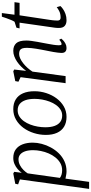

<svg xmlns="http://www.w3.org/2000/svg" viewBox="526 -1255 983 2075"><g transform="rotate(-90 1017.5 -217.5)"><path d="M13.5 254 116 -494 62.5 -513 69 -544 179.5 -565.5 198 -555.5 187.5 -474Q203.5 -497 227.5 -518Q251.5 -539 282 -552.2Q312.5 -565.5 347.5 -565.5Q404 -565.5 440.8 -538.5Q477.5 -511.5 495.5 -464Q513.5 -416.5 513.5 -355Q513.5 -308.5 500.2 -257.8Q487 -207 461.2 -159.5Q435.5 -112 398 -73.5Q360.5 -35 311.5 -12.5Q262.5 10 203.5 10Q185 10 164.2 6.2Q143.5 2.5 124.5 -1.5L89.5 254ZM132.5 -61.5Q149 -49 170.2 -43.2Q191.5 -37.5 215 -37.5Q258 -37.5 292.5 -57.2Q327 -77 353.2 -109.8Q379.5 -142.5 397 -183.2Q414.5 -224 423.2 -267.5Q432 -311 432 -351Q432 -402.5 419.8 -437.5Q407.5 -472.5 385.5 -490.8Q363.5 -509 333 -509Q300 -509 270.2 -493.5Q240.5 -478 217.8 -455Q195 -432 181.5 -410Z M875.5 -565.5Q938 -565.5 981.2 -538.5Q1024.5 -511.5 1046.8 -460.2Q1069 -409 1069 -336.5Q1069 -271.5 1049 -209.5Q1029 -147.5 992.2 -98Q955.5 -48.5 904.5 -19.2Q853.5 10 792 10Q730 10 686.2 -16.2Q642.5 -42.5 619.8 -92.5Q597 -142.5 597 -213Q597 -279.5 616.8 -342.5Q636.5 -405.5 673.2 -455.8Q710 -506 761.5 -535.8Q813 -565.5 875.5 -565.5ZM862.5 -518Q826 -518 796.8 -499.8Q767.5 -481.5 745.5 -451Q723.5 -420.5 708.8 -381.8Q694 -343 686.8 -301Q679.5 -259 679.5 -219Q679.5 -160.5 694 -120Q708.5 -79.5 736.8 -58.2Q765 -37 806 -37Q841.5 -37 870.2 -55.2Q899 -73.5 920.8 -104Q942.5 -134.5 957 -173Q971.5 -211.5 979 -253.2Q986.5 -295 986.5 -334.5Q986.5 -392 972.8 -432.8Q959 -473.5 932 -495.8Q905 -518 862.5 -518Z M1289 -426.5Q1309.5 -454.5 1334.8 -479.8Q1360 -505 1388.2 -524.2Q1416.5 -543.5 1446.2 -554.5Q1476 -565.5 1506 -565.5Q1557.5 -565.5 1587.2 -534.2Q1617 -503 1617 -423.5Q1617 -400 1612.8 -369Q1608.5 -338 1602.8 -305.8Q1597 -273.5 1591.5 -246Q1587 -220.5 1581.2 -190.5Q1575.5 -160.5 1571 -131Q1566.5 -101.5 1566 -77.5Q1565.5 -61 1568.2 -52.2Q1571 -43.5 1577.5 -43.5Q1587.5 -43.5 1599.2 -49.5Q1611 -55.5 1625.5 -69L1637.5 -47Q1634 -41 1619.5 -27Q1605 -13 1583.5 -1.5Q1562 10 1535.5 10Q1519 10 1506.8 4Q1494.5 -2 1488.2 -14.8Q1482 -27.5 1483 -48.5Q1484 -65 1486.5 -86.5Q1489 -108 1493.2 -131.5Q1497.5 -155 1502.2 -178.5Q1507 -202 1511 -223Q1515 -245 1519.8 -269.5Q1524.5 -294 1528.5 -319.8Q1532.5 -345.5 1535.2 -370.5Q1538 -395.5 1538 -417.5Q1538 -450.5 1531.5 -468.8Q1525 -487 1510.8 -494.8Q1496.5 -502.5 1472 -502.5Q1450 -502.5 1424.2 -491Q1398.5 -479.5 1372.5 -459.2Q1346.5 -439 1322.8 -412.8Q1299 -386.5 1281 -358L1232.5 0H1156L1221 -486.5L1172 -509.5L1178.5 -544L1284.5 -565.5L1303.5 -555.5Z M1840 -169.5Q1837.5 -152 1836 -138.8Q1834.5 -125.5 1833.8 -113Q1833 -100.5 1833 -85.5Q1833 -70.5 1840.8 -62.2Q1848.5 -54 1864 -54Q1906.5 -54 1935 -69Q1963.5 -84 1977.5 -96L1989.5 -56Q1978.5 -43 1956.2 -27.5Q1934 -12 1903.5 -1Q1873 10 1835.5 10Q1797.5 10 1775.2 -9.5Q1753 -29 1753 -71.5Q1753 -78.5 1753.2 -86.2Q1753.5 -94 1754.2 -103Q1755 -112 1756.2 -121.2Q1757.5 -130.5 1759 -140L1810 -497.5H1748L1756 -531.5L1819.5 -551.5Q1828 -563 1838.5 -588Q1849 -613 1858.8 -640.8Q1868.5 -668.5 1875 -689H1914L1896 -552.5H2031.5L2024 -497.5H1889.5Z"/></g></svg>

Font: Merriweather 24pt Light
Style: Italic
Weight: 300
Italic angle: -7.8°
Version: Version 2.101